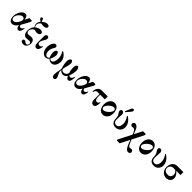

<svg xmlns="http://www.w3.org/2000/svg" viewBox="613 -3071 5665 5665"><g transform="rotate(45 3445.0 -238.5)"><path d="M52 -174C52 -48 110 10 188 10C253 10 306 -31 355 -106L362 -104C374 -14 409 12 449 12C520 12 544 -96 548 -157L533 -165C522 -140 492 -88 449 -88C434 -88 398 -91 388 -152L523 -394C531 -408 542 -429 542 -445C542 -460 534 -474 518 -474H430L369 -349L362 -351C352 -413 329 -486 259 -486C200 -486 145 -442 107 -377C69 -312 52 -246 52 -174ZM80 -163C80 -195 92 -256 151 -314C193 -355 228 -370 260 -370C307 -370 335 -334 335 -299C335 -241 255 -78 153 -78C120 -78 80 -106 80 -163Z M648 -174C648 -73 694 12 786 12C806 12 835 8 851 5C869 2 888 0 908 0C946 0 968 24 968 61C968 91 949 134 905 134C893 134 870 126 852 109C834 92 812 82 795 82C762 82 742 106 742 133C742 172 778 202 849 202C923 202 996 141 996 26C996 -70 943 -122 875 -122C862 -122 842 -121 816 -116C799 -113 774 -110 760 -110C702 -110 676 -144 676 -188C676 -269 739 -330 792 -341C830 -325 877 -320 895 -320C960 -320 1002 -360 1002 -401C1002 -424 981 -468 904 -468C858 -468 784 -435 742 -402C719 -423 714 -452 714 -482C714 -553 764 -594 796 -610C831 -602 862 -598 888 -598C970 -598 1010 -633 1010 -675C1010 -711 972 -732 935 -732C891 -732 850 -724 769 -658C758 -667 746 -693 741 -710C734 -734 724 -759 711 -759C692 -759 656 -737 656 -719C656 -686 704 -650 743 -633C716 -613 686 -545 686 -501C686 -445 713 -406 729 -389C686 -348 648 -279 648 -174Z M1112 -130C1112 -29 1148 12 1206 12C1281 12 1306 -104 1312 -164L1297 -171C1283 -139 1256 -110 1213 -110C1183 -110 1142 -125 1142 -184C1142 -230 1172 -278 1190 -306C1211 -338 1240 -388 1240 -418C1240 -466 1213 -486 1179 -486C1148 -486 1112 -463 1112 -401Z M1400 -236C1400 -90 1478 12 1588 12C1636 12 1676 -17 1698 -46H1702C1724 -18 1766 12 1828 12C1947 12 2000 -114 2000 -226C2000 -332 1930 -428 1826 -485L1806 -467C1845 -419 1882 -341 1882 -234C1882 -132 1844 -36 1777 -36C1745 -36 1730 -46 1713 -68C1742 -118 1769 -215 1769 -256C1769 -304 1750 -370 1704 -370C1664 -370 1636 -314 1636 -248C1636 -219 1649 -123 1679 -69C1669 -48 1634 -32 1607 -32C1565 -32 1512 -77 1512 -191C1512 -243 1531 -300 1548 -326C1575 -368 1590 -392 1590 -424C1590 -452 1569 -480 1530 -480C1479 -480 1400 -390 1400 -236Z M2108 -354C2108 -251 2139 -144 2157 -92C2154 -47 2150 -18 2142 21C2131 69 2122 122 2122 185C2122 230 2143 282 2194 282C2236 282 2255 244 2255 211C2255 179 2235 140 2214 100C2195 64 2176 27 2176 -16C2176 -24 2177 -38 2179 -52L2182 -53C2214 -18 2257 10 2313 10C2370 10 2416 -37 2435 -71L2440 -72C2458 -31 2480 15 2533 15C2606 15 2620 -106 2620 -188L2602 -192C2584 -128 2559 -91 2508 -91C2491 -91 2474 -99 2458 -115C2491 -185 2510 -288 2510 -355C2510 -425 2482 -484 2438 -484C2390 -484 2374 -410 2374 -362C2374 -287 2384 -222 2406 -158C2406 -132 2360 -49 2287 -49C2243 -49 2202 -62 2186 -107C2195 -164 2210 -220 2222 -259C2233 -296 2244 -354 2244 -389C2244 -428 2228 -484 2183 -484C2138 -484 2108 -418 2108 -354Z M2706 -174C2706 -48 2764 10 2842 10C2907 10 2960 -31 3009 -106L3016 -104C3028 -14 3063 12 3103 12C3174 12 3198 -96 3202 -157L3187 -165C3176 -140 3146 -88 3103 -88C3088 -88 3052 -91 3042 -152L3177 -394C3185 -408 3196 -429 3196 -445C3196 -460 3188 -474 3172 -474H3084L3023 -349L3016 -351C3006 -413 2983 -486 2913 -486C2854 -486 2799 -442 2761 -377C2723 -312 2706 -246 2706 -174ZM2734 -163C2734 -195 2746 -256 2805 -314C2847 -355 2882 -370 2914 -370C2961 -370 2989 -334 2989 -299C2989 -241 2909 -78 2807 -78C2774 -78 2734 -106 2734 -163Z M3274 -268 3301 -262C3314 -323 3340 -352 3387 -352H3478V-126C3478 -45 3509 12 3579 12C3663 12 3677 -93 3677 -195L3658 -198C3651 -162 3628 -130 3591 -130C3536 -130 3506 -176 3506 -258V-352H3700V-474H3448C3368 -474 3329 -425 3309 -392C3289 -359 3277 -311 3274 -268Z M3830 -162C3830 -248 3972 -378 4058 -378C4098 -378 4126 -352 4126 -312C4126 -226 3984 -96 3898 -96C3858 -96 3830 -122 3830 -162ZM3784 -237C3784 -105 3842 12 3970 12C4098 12 4172 -105 4172 -237C4172 -369 4114 -486 3986 -486C3858 -486 3784 -369 3784 -237Z M4366 -523 4390 -508 4507 -645C4532 -674 4540 -697 4540 -709C4540 -734 4521 -750 4497 -750C4475 -750 4455 -730 4438 -691ZM4244 -426C4244 -391 4265 -360 4288 -332C4316 -298 4330 -235 4330 -174C4330 -109 4351 -65 4379 -34C4411 1 4457 12 4515 12C4647 12 4712 -101 4712 -192C4712 -327 4615 -433 4524 -486L4507 -467C4542 -426 4596 -334 4596 -234C4596 -118 4554 -52 4473 -52C4409 -52 4366 -92 4366 -184C4366 -234 4367 -264 4370 -297C4373 -331 4376 -374 4376 -402C4376 -433 4356 -486 4302 -486C4265 -486 4244 -463 4244 -426Z M4772 -415C4772 -374 4807 -348 4836 -348C4848 -348 4862 -349 4869 -351C4876 -352 4883 -353 4897 -353C4964 -353 5010 -212 5014 -195L4822 178C4811 200 4801 221 4801 238C4801 248 4809 256 4821 256H4925L5075 -37L5081 -36C5097 21 5115 71 5143 128C5176 194 5215 265 5282 265C5332 265 5360 231 5360 198C5360 170 5341 128 5296 128C5281 128 5272 130 5261 133C5251 136 5238 139 5225 139C5209 139 5178 116 5151 60C5125 6 5112 -28 5095 -76L5262 -403C5274 -426 5283 -445 5283 -460C5283 -470 5282 -485 5257 -485H5161L5034 -236H5029C5017 -271 4986 -348 4968 -386C4947 -431 4905 -486 4841 -486C4802 -486 4772 -456 4772 -415Z M5422 -162C5422 -248 5564 -378 5650 -378C5690 -378 5718 -352 5718 -312C5718 -226 5576 -96 5490 -96C5450 -96 5422 -122 5422 -162ZM5376 -237C5376 -105 5434 12 5562 12C5690 12 5764 -105 5764 -237C5764 -369 5706 -486 5578 -486C5450 -486 5376 -369 5376 -237Z M5836 -426C5836 -391 5857 -360 5880 -332C5908 -298 5922 -235 5922 -174C5922 -109 5943 -65 5971 -34C6003 1 6049 12 6107 12C6239 12 6304 -101 6304 -192C6304 -327 6207 -433 6116 -486L6099 -467C6134 -426 6188 -334 6188 -234C6188 -118 6146 -52 6065 -52C6001 -52 5958 -92 5958 -184C5958 -234 5959 -264 5962 -297C5965 -331 5968 -374 5968 -402C5968 -433 5948 -486 5894 -486C5857 -486 5836 -463 5836 -426Z M6398 -223C6398 -88 6492 12 6622 12C6726 12 6796 -62 6796 -158C6796 -241 6733 -305 6687 -346V-352H6858V-474H6594C6526 -474 6468 -435 6436 -382C6406 -335 6398 -279 6398 -223ZM6426 -225C6426 -280 6474 -352 6556 -352H6627C6686 -331 6712 -264 6712 -223C6712 -145 6666 -90 6586 -90C6493 -90 6426 -132 6426 -225Z"/></g></svg>

Font: Old Standard
Style: Bold
Weight: 700
Designer: Alexey Kryukov <alexios@thessalonica.org.ru>
Version: Version 2.0.2